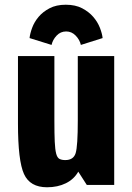

<svg xmlns="http://www.w3.org/2000/svg" viewBox="-20 -782 559 812"><path d="M210 -545H56V-259Q56 -102 81.5 -46Q107 10 179 10Q224 10 258.5 -7Q293 -24 311 -56L347 0H463V-545H309V-273Q309 -164 300 -134.5Q291 -105 256 -105Q241 -105 231.5 -110Q222 -115 217.5 -132.5Q213 -150 211.5 -183Q210 -216 210 -272ZM258 -762Q218 -762 189.5 -747Q161 -732 143 -710.5Q125 -689 116 -664.5Q107 -640 105 -621L198 -592Q203 -614 219.5 -631.5Q236 -649 260 -649Q283 -649 300 -631.5Q317 -614 322 -592L414 -621Q412 -640 402.5 -664.5Q393 -689 374.5 -710.5Q356 -732 327.5 -747Q299 -762 258 -762Z"/></svg>

Font: Secuela Black
Style: Regular
Weight: 900
Designer: Fernando Haro
Foundry: deFharo
Version: Version 1.704